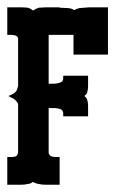

<svg xmlns="http://www.w3.org/2000/svg" viewBox="-20 -508 362 528"><path d="M0 0V-54.2V-76.2H9.8Q24.9 -76.2 26.9 -81.1L29.8 -86.9V-217.8V-220.2Q29.8 -223.6 26.9 -227.1Q23.9 -231 22 -232.9Q19 -236.3 13.2 -238.8Q12.2 -238.8 10.7 -239.7Q9.3 -240.7 7.1 -241.9Q4.9 -243.2 2.9 -244.1Q4.4 -244.1 12.2 -248Q24.4 -253.4 26.9 -262.2Q29.3 -270.5 29.8 -271V-400.9Q29.8 -412.1 9.8 -412.1H0V-487.8H37.1Q45.4 -487.8 56.2 -486.8Q63.5 -484.9 70.8 -479Q77.6 -483.9 86.9 -486.8Q98.6 -487.8 106 -487.8H144V-486.8Q152.3 -486.8 166 -485.8Q176.8 -485.4 184.1 -480Q189 -483.4 198.2 -485.8Q218.8 -487.3 225.1 -487.8H276.9V-357.9H182.1V-412.1H113.8V-277.8H128.9Q136.2 -277.8 145 -280.8Q153.8 -283.7 153.8 -292V-299.8H222.2V-271Q222.2 -262.2 220.2 -255.9Q219.7 -249.5 211.9 -244.1Q219.2 -238.3 220.2 -231.9Q222.2 -225.6 222.2 -217.8V-188H153.8V-196.8Q153.8 -204.6 146 -208Q137.2 -210.9 128.9 -210.9H113.8V-86.9Q113.8 -85.4 117.2 -81.1Q119.6 -76.7 132.8 -76.2H144V0H106Q94.7 0 86.9 -2Q79.1 -2.9 70.8 -7.8Q63.5 -2.4 56.2 -2Q48.8 0 37.1 0Z"/></svg>

Font: Wyoming
Style: Regular
Weight: 400
Designer: Old Hat Creative
Version: Version 2.00 2016